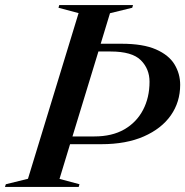

<svg xmlns="http://www.w3.org/2000/svg" viewBox="-62 -735 729 755"><path d="M247 -683.5 168 -704.5 171 -715H461L458 -704.5L370.5 -683L334 -563H416Q500.5 -563 551.2 -540.8Q602 -518.5 624.2 -481.8Q646.5 -445 646.5 -401.5Q646.5 -334 609.8 -281.5Q573 -229 503.5 -198.5Q434 -168 336.5 -168H213.5L172 -31.5L250.5 -10.5L247.5 0H-42.5L-39 -10.5L48 -32ZM309.5 -198.5Q378.5 -198.5 426.8 -226.2Q475 -254 500.5 -302.8Q526 -351.5 526 -413.5Q526 -464 491.8 -498.2Q457.5 -532.5 373 -532.5H325L223 -198.5Z"/></svg>

Font: Newsreader Display Medium
Style: Italic
Weight: 500
Italic angle: -17°
Designer: Hugues Gentile
Foundry: Production Type
Version: Version 1.001